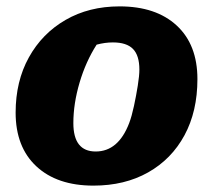

<svg xmlns="http://www.w3.org/2000/svg" viewBox="-20 -570 660 602"><path d="M273 12Q159 12 94 -48.5Q29 -109 29 -217Q29 -315 70.5 -390Q112 -465 185.5 -507.5Q259 -550 355 -550Q469 -550 534 -490Q599 -430 599 -322Q599 -221 558.5 -146Q518 -71 444.5 -29.5Q371 12 273 12ZM280 -95Q351 -95 385 -184Q393 -205 400 -237.5Q407 -270 412 -301.5Q417 -333 417 -352Q417 -396 397 -416.5Q377 -437 334 -437Q309 -437 283 -430Q249 -377 229.5 -311Q210 -245 210 -184Q210 -95 280 -95Z"/></svg>

Font: Piazzolla SC ExtraBold
Style: Italic
Weight: 800
Italic angle: -11.3°
Designer: Juan Pablo del Peral
Foundry: Huerta Tipografica
Version: Version 1.330